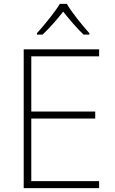

<svg xmlns="http://www.w3.org/2000/svg" viewBox="-20 -968 591 988"><path d="M324 -948H288C263 -906 207 -838 170 -797V-790H199C236 -824 276 -871 305 -908C335 -871 374 -824 410 -790H440V-797C403 -838 348 -906 324 -948ZM490 0V-36H141V-358H470V-394H141V-678H490V-714H102V0Z"/></svg>

Font: Noto Sans Cherokee ExtraLight
Style: Regular
Weight: 200
Designer: Monotype Design Team
Foundry: Monotype Imaging Inc.
Version: Version 2.001